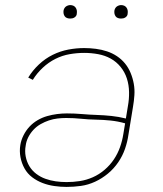

<svg xmlns="http://www.w3.org/2000/svg" viewBox="-20 -727 640 755"><path d="M242 8Q218 8 193.5 4.5Q169 1 147 -7.5Q125 -16 106.5 -30Q88 -44 76.5 -64.5Q65 -85 60.5 -109Q56 -133 60 -157Q63 -176 72.5 -195Q82 -214 96 -229Q110 -244 128 -254.5Q146 -265 165.5 -270.5Q185 -276 204.5 -278.5Q224 -281 243 -281Q273 -281 302 -278.5Q331 -276 360.5 -275Q390 -274 418.5 -271Q447 -268 475 -261L483 -310Q488 -337 487.5 -365Q487 -393 479 -418Q471 -443 454.5 -463.5Q438 -484 415.5 -496.5Q393 -509 366 -514Q339 -519 311 -519Q283 -519 254 -514Q225 -509 198 -495.5Q171 -482 148 -460.5Q125 -439 109 -413L91 -422Q108 -450 133 -473.5Q158 -497 187.5 -511.5Q217 -526 248.5 -532Q280 -538 311 -538Q334 -538 357 -535Q380 -532 401 -525Q422 -518 440 -506Q458 -494 471.5 -477.5Q485 -461 493.5 -440.5Q502 -420 506 -398Q510 -376 508.5 -353Q507 -330 503 -307L485 -197Q481 -169 471.5 -141.5Q462 -114 445 -89Q428 -64 404.5 -44.5Q381 -25 354 -12.5Q327 0 298.5 4Q270 8 242 8ZM242 -11Q268 -11 294 -15Q320 -19 345 -30Q370 -41 391.5 -59.5Q413 -78 428 -100.5Q443 -123 452 -148.5Q461 -174 465 -200L472 -242Q444 -250 415 -253Q386 -256 357 -256.5Q328 -257 299 -260Q270 -263 240 -263Q223 -263 206 -261Q189 -259 172.5 -253.5Q156 -248 140 -239Q124 -230 111.5 -216.5Q99 -203 91 -187Q83 -171 81 -154Q77 -133 81 -112Q85 -91 95.5 -73.5Q106 -56 122.5 -43.5Q139 -31 158.5 -24Q178 -17 199 -14Q220 -11 242 -11ZM456 -654Q450 -654 444 -656Q438 -658 434.5 -663Q431 -668 430 -674Q429 -680 430 -686Q431 -691 433.5 -695Q436 -699 439.5 -701.5Q443 -704 447.5 -705.5Q452 -707 456 -707Q463 -707 468.5 -704.5Q474 -702 477.5 -697Q481 -692 482 -686Q483 -680 482 -674Q482 -669 479.5 -665Q477 -661 473 -658.5Q469 -656 465 -655Q461 -654 456 -654ZM256 -654Q250 -654 244 -656Q238 -658 234.5 -663Q231 -668 230 -674Q229 -680 230 -686Q231 -691 233.5 -695Q236 -699 239.5 -701.5Q243 -704 247.5 -705.5Q252 -707 256 -707Q263 -707 268.5 -704.5Q274 -702 277.5 -697Q281 -692 282 -686Q283 -680 282 -674Q282 -669 279.5 -665Q277 -661 273 -658.5Q269 -656 265 -655Q261 -654 256 -654Z"/></svg>

Font: Iosevka Curly Thin Extended
Style: Italic
Weight: 100
Width: 7
Italic angle: -9°
Monospace: yes
Designer: Belleve Invis
Foundry: Belleve Invis
Version: Version 11.1.0; ttfautohint (v1.8.3)